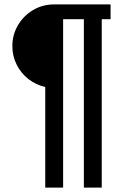

<svg xmlns="http://www.w3.org/2000/svg" viewBox="-20 -688 549 870"><path d="M185 162V-294Q143 -303 109 -329.5Q75 -356 55.5 -395Q36 -434 36 -479Q36 -531 61.5 -574Q87 -617 130 -642.5Q173 -668 225 -668H481V-601H441V162H360V-601H266V162Z"/></svg>

Font: Atkinson Hyperlegible Next
Style: Regular
Weight: 400
Designer: Elliott Scott, Megan Eiswerth, Linus Boman, Theodore Petrosky, Letters from Sweden
Foundry: Applied Design Works, Letters from Sweden
Version: Version 2.001